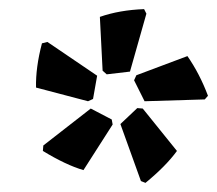

<svg xmlns="http://www.w3.org/2000/svg" viewBox="-20 -771 476 421"><path d="M296 -751 301 -741 265 -614 214 -608 205 -616 199 -734Q242 -749 296 -751ZM84 -679 193 -605 184 -554 173 -549 59 -579Q58 -623 72 -676ZM391 -648Q418 -609 436 -561L429 -553L297 -549L274 -595L279 -606ZM281 -534 293 -533 368 -440Q344 -407 299 -370L289 -374L244 -499ZM179 -533 225 -509 227 -498 163 -398Q125 -409 74 -440L75 -452Z"/></svg>

Font: Alegreya Sans SC Black
Style: Italic
Weight: 900
Italic angle: -7°
Designer: Juan Pablo del Peral
Foundry: Huerta Tipografica
Version: Version 2.007